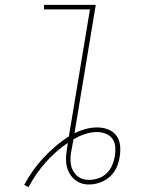

<svg xmlns="http://www.w3.org/2000/svg" viewBox="-20 -755 640 794"><path d="M98 19 80 10Q96 -20 116 -48.5Q136 -77 159.5 -102Q183 -127 209 -149.5Q235 -172 265 -191Q265 -194 266 -197.5Q267 -201 267 -204L352 -716H162V-735H376L288 -204Q310 -215 334 -221.5Q358 -228 382 -228Q405 -228 426.5 -220Q448 -212 461 -194.5Q474 -177 476.5 -153.5Q479 -130 475 -107Q475 -107 475 -107Q475 -107 475 -107Q473 -92 468 -77Q463 -62 454.5 -48.5Q446 -35 434 -24Q422 -13 407.5 -6Q393 1 378 4.5Q363 8 347 8Q328 8 311 1Q294 -6 281.5 -19Q269 -32 262 -49Q255 -66 253.5 -84.5Q252 -103 254.5 -122Q257 -141 260 -160Q260 -161 260 -162Q260 -163 260 -164Q209 -129 168 -82.5Q127 -36 98 19ZM347 -11Q367 -11 386.5 -17.5Q406 -24 421 -38.5Q436 -53 444 -72Q452 -91 455 -110Q458 -129 456.5 -148Q455 -167 444.5 -181.5Q434 -196 416.5 -202.5Q399 -209 380 -209Q356 -209 331 -200.5Q306 -192 284 -179Q282 -167 279.5 -155Q277 -143 275 -131Q272 -117 271.5 -103Q271 -89 273 -75.5Q275 -62 281.5 -50Q288 -38 297.5 -29Q307 -20 320 -15.5Q333 -11 347 -11Z"/></svg>

Font: Iosevka Slab Thin Extended
Style: Italic
Weight: 100
Width: 7
Italic angle: -9°
Monospace: yes
Designer: Belleve Invis
Foundry: Belleve Invis
Version: Version 11.1.0; ttfautohint (v1.8.3)